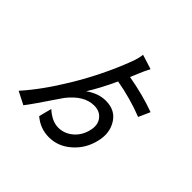

<svg xmlns="http://www.w3.org/2000/svg" viewBox="-207 -1090 1415 1415"><g transform="rotate(45 500.0 -382.5)"><path d="M829 -493Q692 -547 540 -574Q479 -442 424 -356Q499 -410 577 -410Q680 -410 726 -328Q767 -256 745 -164Q721 -59 644 9Q567 78 470 78Q379 78 309 18L335 -82Q403 -21 468 -21Q531 -21 581 -63Q633 -107 649 -178Q664 -243 631 -284Q600 -324 541 -324Q436 -324 344 -206Q204 2 170 44L70 -7Q185 -135 301 -328Q426 -536 506 -748Q526 -799 531 -843L645 -807Q622 -764 604 -719Q588 -679 579 -659Q738 -631 869 -583Z"/></g></svg>

Font: Noto Sans S Chinese Medium
Style: Regular
Weight: 500
Designer: Ryoko NISHIZUKA  (kana & ideographs); Paul D. Hunt (Latin, Greek & Cyrillic); Wenlong ZHANG  (bopomofo); Sandoll Communi
Foundry: Adobe Systems Incorporated
Version: Version 1.000;PS 1;hotconv 1.0.78;makeotf.lib2.5.61930